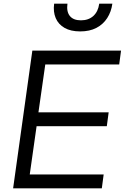

<svg xmlns="http://www.w3.org/2000/svg" viewBox="-20 -1019 675 1039"><path d="M51 0 155 -745H635L625 -670H225L188 -411H568L558 -336H178L141 -75H541L531 0ZM414 -849Q363 -849 329.5 -868Q296 -887 281.5 -921Q267 -955 273 -999H345Q339 -956 358 -932.5Q377 -909 418 -909Q459 -909 485 -932.5Q511 -956 517 -999H588Q582 -955 560 -921Q538 -887 501.5 -868Q465 -849 414 -849Z"/></svg>

Font: Plus Jakarta Sans
Style: Italic
Weight: 400
Italic angle: -8°
Designer: Gumpita Rahayu
Foundry: Tokotype
Version: Version 2.006